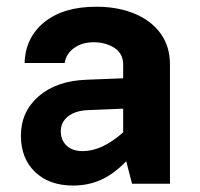

<svg xmlns="http://www.w3.org/2000/svg" viewBox="-20 -558 608 583"><path d="M496.1 -361.8V0H380.9L363.3 -68.4Q324.7 -28.8 286.1 -11.7Q247.6 5.4 202.1 5.4Q129.4 5.4 86.4 -35.9Q43.5 -77.1 43.5 -146Q43.5 -218.8 97.4 -265.6Q151.4 -312.5 242.7 -315.9L354 -320.3V-361.8Q354 -395.5 327.4 -412.6Q300.8 -429.7 264.6 -429.7Q229 -429.7 204.8 -412.1Q180.7 -394.5 176.3 -366.7H54.7Q57.1 -444.3 115 -491Q172.9 -537.6 272.5 -537.6Q337.4 -537.6 387.9 -516.8Q438.5 -496.1 467.3 -456.8Q496.1 -417.5 496.1 -361.8ZM164.6 -159.7Q164.6 -132.3 182.4 -115.7Q200.2 -99.1 231 -99.1Q290 -99.1 354 -156.2V-228L246.1 -223.6Q207.5 -221.7 186 -204.1Q164.6 -186.5 164.6 -159.7Z"/></svg>

Font: Estedad-FD Bold
Style: Regular
Weight: 700
Designer: Amin Abedi
Version: Version 7.3